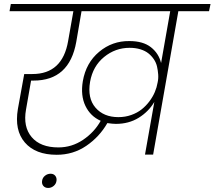

<svg xmlns="http://www.w3.org/2000/svg" viewBox="-20 -760 1055 944"><path d="M692.9 0 738.8 -258.8Q710.4 -210.9 661.9 -180.9Q613.3 -150.9 549.8 -150.9Q534.2 -150.9 507.8 -154.8Q468.8 -86.9 404.3 -43Q339.8 1 258.8 1Q154.3 1 102.3 -59.3Q50.3 -119.6 67.9 -224.1L99.1 -396H139.2Q287.1 -396 314.9 -558.1L340.8 -705.1H26.9L33.2 -740.2H1015.1L1007.8 -705.1H856.9L732.9 0ZM187 128.9Q189 113.8 201.2 104Q213.4 94.2 229 94.2Q243.2 94.2 251.5 104Q259.8 113.8 257.8 128.9Q255.9 144 243.9 154.1Q231.9 164.1 216.8 164.1Q201.7 164.1 193.1 154.1Q184.6 144 187 128.9ZM562 -184.1Q595.7 -184.1 625.2 -194.6Q654.8 -205.1 676.3 -222.2Q697.8 -239.3 714.6 -261.7Q731.4 -284.2 741.2 -307.4Q751 -330.6 754.9 -354Q759.3 -373.5 757.8 -393.8Q756.3 -414.1 752 -433.1Q747.6 -452.1 736.3 -468.8Q725.1 -485.4 709.5 -497.8Q693.8 -510.3 670.2 -517.6Q646.5 -524.9 617.2 -524.9Q546.9 -524.9 491.7 -479.7Q436.5 -434.6 422.9 -357.9Q409.2 -277.3 449.5 -230.7Q489.7 -184.1 562 -184.1ZM267.1 -35.2Q333 -35.2 388.4 -72.5Q443.8 -109.9 475.1 -166Q424.3 -188.5 399.9 -239.5Q375.5 -290.5 387.2 -360.8Q402.8 -451.2 467.3 -505.1Q531.7 -559.1 616.2 -558.1Q683.1 -558.1 721.7 -528.1Q760.3 -498 772 -450.2L816.9 -705.1H380.9L355 -554.2Q321.3 -363.8 145 -363.8H132.8L107.9 -221.2Q92.8 -136.7 135.7 -85.9Q178.7 -35.2 267.1 -35.2Z"/></svg>

Font: SVN-Poppins ExtraLight
Style: Italic
Weight: 200
Italic angle: -10°
Designer: Ninad Kale (Devanagari), Jonny Pinhorn (Latin)
Foundry: Indian Type Foundry
Version: Version 3.002 2017